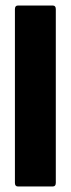

<svg xmlns="http://www.w3.org/2000/svg" viewBox="-20 -675 256 695"><path d="M45 0Q34 0 34 -13V-642Q34 -655 45 -655H171Q182 -655 182 -642V-13Q182 0 171 0Z"/></svg>

Font: Sofia Sans Extra Condensed Black
Style: Regular
Weight: 900
Designer: Botio Nikoltchev, Ani Petrova
Foundry: lettersoup
Version: Version 4.101